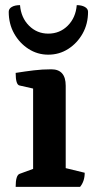

<svg xmlns="http://www.w3.org/2000/svg" viewBox="-20 -728 377 748"><path d="M41 0Q41 -46 57 -51L109 -70V-383L56 -395Q41 -398 41 -444Q79 -450 112 -454Q145 -458 180 -458Q236 -458 236 -394V-73L310 -55Q310 -22 292 0ZM168 -515Q126 -515 91 -537.5Q56 -560 35 -597.5Q14 -635 14 -682Q14 -694 26 -701Q38 -708 58 -708Q62 -659 93 -628Q124 -597 168 -597Q213 -597 244 -628Q275 -659 279 -708Q298 -708 310.5 -701Q323 -694 323 -682Q323 -635 302 -597.5Q281 -560 246 -537.5Q211 -515 168 -515Z"/></svg>

Font: Petrona
Style: Bold
Weight: 700
Designer: Ringo R. Seeber
Foundry: Ringo R. Seeber
Version: Version 2.001; ttfautohint (v1.8.3)